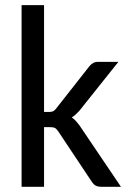

<svg xmlns="http://www.w3.org/2000/svg" viewBox="-20 -714 495 734"><path d="M148.4 -694.3V-286.1H168Q177.2 -286.1 182.9 -288.6Q188.5 -291 194.8 -299.3L321.8 -460.9Q328.6 -468.8 335.9 -473.1Q343.3 -477.5 354.5 -477.5H432.6L282.7 -289.6Q275.9 -282.2 269 -276.1Q262.2 -270 254.4 -265.1Q262.7 -259.8 269.3 -252.2Q275.9 -244.6 282.7 -236.3L442.4 0H365.2Q355 0 347.2 -3.7Q339.4 -7.3 333 -16.1L202.6 -211.9Q195.8 -221.7 189.7 -224.9Q183.6 -228 170.4 -228H148.4V0H62.5V-694.3Z"/></svg>

Font: Carlito
Style: Regular
Weight: 400
Designer: Lukasz Dziedzic
Foundry: tyPoland Lukasz Dziedzic
Version: Version 1.103; Beta1; all basic design good, some composites